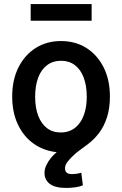

<svg xmlns="http://www.w3.org/2000/svg" viewBox="-20 -737 600 945"><path d="M306 188Q251 188 225 168Q199 148 199 114Q199 95 208 76Q217 57 231 40Q245 23 259 12Q195 5 145.5 -30Q96 -65 68 -124.5Q40 -184 40 -262Q40 -344 71 -405.5Q102 -467 156 -501Q210 -535 280 -535Q351 -535 405 -501Q459 -467 490 -405.5Q521 -344 521 -262Q521 -205 507 -161Q493 -117 469 -84.5Q445 -52 412 -27Q391 -11 372 2.5Q353 16 334 35Q321 48 310.5 62Q300 76 300 92Q300 105 308 112.5Q316 120 335 120Q343 120 355 118.5Q367 117 380 113L388 175Q375 181 353 184.5Q331 188 306 188ZM279 -85Q339 -85 373 -133Q407 -181 407 -261Q407 -315 392 -355Q377 -395 348.5 -416.5Q320 -438 280 -438Q241 -438 212 -416.5Q183 -395 168 -355Q153 -315 153 -261Q153 -207 168 -167.5Q183 -128 211 -106.5Q239 -85 279 -85ZM131 -635V-717H431V-635Z"/></svg>

Font: Ubuntu Sans Mono Medium
Style: Regular
Weight: 500
Monospace: yes
Designer: Dalton Maag Ltd
Foundry: Dalton Maag Ltd
Version: Version 1.006